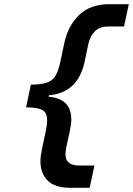

<svg xmlns="http://www.w3.org/2000/svg" viewBox="-20 -776 640 921"><path d="M320 125Q243 125 208.5 90Q174 55 174 -2Q174 -27 182 -64.5Q190 -102 198 -139Q206 -176 206 -200Q206 -235 183.5 -248Q161 -261 105 -261L128 -370Q175 -370 203 -379Q231 -388 245.5 -411.5Q260 -435 269 -477L289 -572Q307 -653 360 -704.5Q413 -756 507 -756H598L575 -649H501Q458 -649 435 -626Q412 -603 403 -562L386 -480Q354 -331 215 -319L213 -312Q322 -303 322 -203Q322 -180 315 -147.5Q308 -115 301 -84Q294 -53 294 -36Q294 18 360 18H433L410 125Z"/></svg>

Font: Geist Mono SemiBold
Style: Italic
Weight: 600
Italic angle: -12°
Monospace: yes
Designer: Basement.studio, Andrés Briganti, Mateo Zaragoza
Foundry: Basement.studio, Vercel, Andrés Briganti, Guido Ferreyra, Mateo Zaragoza
Version: Version 1.500; ttfautohint (v1.8.4.7-5d5b)